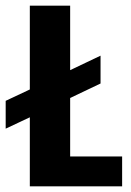

<svg xmlns="http://www.w3.org/2000/svg" viewBox="-53 -656 460 676"><path d="M194 -105H377V0H52V-243L-33 -203V-301L52 -341V-636H194V-409L301 -460V-362L194 -311Z"/></svg>

Font: Teko SemiBold
Style: Regular
Weight: 600
Designer: Manushi Parikh, Jonny Pinhorn
Foundry: Indian Type Foundry
Version: Version 1.106;PS 1.0;hotconv 1.0.78;makeotf.lib2.5.61930; tt